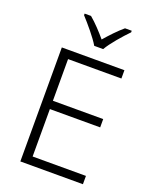

<svg xmlns="http://www.w3.org/2000/svg" viewBox="-171 -1039 895 1130"><g transform="rotate(20 276.5 -473.5)"><path d="M276 -788H332C356 -831 415 -898 453 -937V-947H411C375 -917 336 -875 304 -838C273 -875 234 -917 198 -947H158V-937C194 -898 251 -831 276 -788ZM492 0V-52H158V-349H473V-401H158V-662H492V-714H100V0Z"/></g></svg>

Font: Noto Sans Meetei Mayek Light
Style: Regular
Weight: 300
Designer: Monotype Design Team and Neelakash Kshetrimayum
Foundry: Monotype Imaging Inc.
Version: Version 2.002